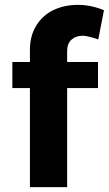

<svg xmlns="http://www.w3.org/2000/svg" viewBox="-20 -769 447 789"><path d="M319.8 -622.1Q291.5 -622.1 273.7 -606Q255.9 -589.8 255.9 -559.1V-514.2H382.8V-407.2H255.9V0H103V-407.2H30.8V-514.2H103V-564.9Q103 -623 130.1 -665.5Q157.2 -708 201.4 -728.5Q245.6 -749 300.8 -749Q353.5 -749 407.2 -727.1L383.8 -606.9Q339.4 -622.1 319.8 -622.1Z"/></svg>

Font: Montserrat arm SemiBold
Style: Regular
Weight: 600
Designer: Julieta Ulanovsky
Foundry: Julieta Ulanovsky
Version: Version 6.000;PS 006.000;hotconv 1.0.88;makeotf.lib2.5.64775